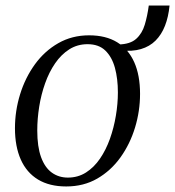

<svg xmlns="http://www.w3.org/2000/svg" viewBox="-20 -663 632 693"><path d="M301.5 -535.5Q362 -535.5 402.8 -510.5Q443.5 -485.5 464.5 -438.5Q485.5 -391.5 485.5 -324Q485.5 -262.5 467.5 -203Q449.5 -143.5 415 -95.2Q380.5 -47 331.2 -18.5Q282 10 219 10Q158.5 10 117.2 -15Q76 -40 55 -87.2Q34 -134.5 34 -200Q34 -262.5 52.5 -322.5Q71 -382.5 106 -430.8Q141 -479 190.5 -507.2Q240 -535.5 301.5 -535.5ZM296 -503.5Q259.5 -503.5 230.2 -485Q201 -466.5 179 -434.5Q157 -402.5 142.8 -362.2Q128.5 -322 121.5 -278Q114.5 -234 114.5 -192Q114.5 -133.5 128.2 -95.8Q142 -58 167 -40Q192 -22 225 -22Q261.5 -22 290.5 -40.5Q319.5 -59 341 -90.5Q362.5 -122 376.8 -162Q391 -202 398.2 -245.2Q405.5 -288.5 405.5 -329.5Q405.5 -379 394.8 -418.2Q384 -457.5 360.2 -480.5Q336.5 -503.5 296 -503.5ZM517 -643H592Q588 -602 575.5 -570Q563 -538 541.5 -516.5Q520 -495 488.5 -485.8Q457 -476.5 415 -481L408 -502.5Q450 -503.5 471.5 -522.8Q493 -542 502.5 -573.8Q512 -605.5 517 -643Z"/></svg>

Font: Merriweather 96pt Light
Style: Italic
Weight: 300
Italic angle: -7.8°
Version: Version 2.101